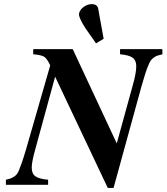

<svg xmlns="http://www.w3.org/2000/svg" viewBox="-20 -902 813 937"><path d="M335 -662.1 549.8 -202.1 627.9 -485.8Q645 -545.4 645 -579.1Q645 -607.4 627.2 -620.4Q609.4 -633.3 565.9 -637.2V-662.1H772L772.9 -637.2Q756.8 -633.3 748.3 -630.6Q739.7 -627.9 730 -620.6Q720.2 -613.3 715.1 -605.7Q710 -598.1 702.4 -579.6Q694.8 -561 688.7 -541.5Q682.6 -522 671.9 -485.8L534.2 15.1H505.9L249 -527.8L152.8 -175.8Q134.8 -112.3 134.8 -84Q134.8 -54.7 152.6 -41.7Q170.4 -28.8 214.8 -24.9V0H8.8V-24.9Q26.9 -28.8 36.6 -33.2Q46.4 -37.6 55.7 -45.2Q64.9 -52.7 72.5 -71Q80.1 -89.4 87.6 -111.1Q95.2 -132.8 107.9 -175.8L225.1 -583Q210 -615.2 196.3 -624.5Q182.6 -633.8 142.1 -637.2V-662.1ZM459 -860.8Q466.8 -815.9 485.8 -712.9L448.7 -690.4Q433.1 -711.9 397.9 -762.7Q360.8 -819.8 366.2 -837.9Q371.1 -857.4 391.1 -870.1Q408.7 -881.8 426.8 -881.8Q453.6 -882.3 459 -860.8Z"/></svg>

Font: Accordance
Style: Bold-Italic
Weight: 700
Italic angle: -11°
Version: Version 1.2 (build January 31, 2020) Miklal Software Solutio